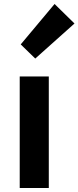

<svg xmlns="http://www.w3.org/2000/svg" viewBox="-20 -944 394 964"><path d="M79 0H225V-560H79ZM157 -650 354 -826 254 -924 84 -721Z"/></svg>

Font: Genne Gothic Bold
Style: Regular
Weight: 700
Designer: Ryoko NISHIZUKA (kana & ideographs); Paul D. Hunt (Latin, Greek & Cyrillic); Wenlong ZHANG (bopomofo); Sandoll Communica
Foundry: Adobe Systems Incorporated
Version: Version 1.004;PS 1.004;hotconv 16.6.51;makeotf.lib2.5.65220